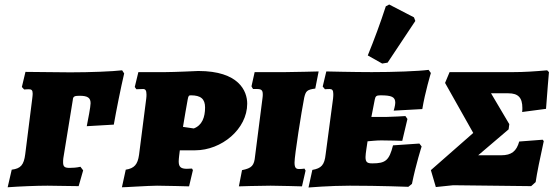

<svg xmlns="http://www.w3.org/2000/svg" viewBox="-20 -824 2483 852"><path d="M14 7C68 3 143 0 191 0C224 0 290 2 329 2L349 -68L337 -84C320 -80 303 -79 289 -79C267 -79 260 -84 260 -104C260 -109 260 -115 261 -122L303 -380C304 -396 310 -399 333 -399C369 -399 382 -390 382 -366C382 -351 371 -294 365 -264L485 -271C496 -334 516 -434 531 -498L522 -512C480 -507 380 -503 292 -503C234 -503 145 -505 93 -505L77 -438L87 -427L107 -428C120 -428 125 -424 125 -408C125 -402 124 -395 123 -386L92 -140C86 -92 72 -76 32 -71Z M594 -504 578 -438 585 -428C585 -428 602 -429 615 -429C625 -429 630 -423 630 -405C630 -400 630 -394 629 -387L597 -137C591 -94 576 -77 538 -71L521 7C521 8 641 0 677 0C713 0 819 3 819 3L836 -69C835 -72 833 -73 832 -76C832 -76 819 -75 809 -75C782 -75 773 -84 773 -108C773 -115 774 -123 775 -133L778 -157H846C963 -157 1077 -251 1077 -364C1077 -420 1040 -509 860 -509C860 -509 753 -504 714 -504ZM840 -254 792 -261C799 -306 807 -348 813 -383C816 -399 818 -401 827 -401C871 -401 890 -385 890 -347C890 -304 877 -268 840 -254Z M1330 -391C1337 -420 1342 -426 1379 -431L1394 -507C1394 -507 1280 -504 1246 -504H1110L1096 -441C1098 -437 1100 -433 1103 -429H1121C1139 -429 1146 -424 1146 -406C1146 -401 1146 -396 1145 -390L1112 -132C1108 -89 1098 -78 1054 -69L1040 3C1040 3 1128 0 1181 0C1215 0 1320 3 1320 3L1336 -67L1331 -76C1331 -76 1323 -74 1307 -74C1293 -74 1287 -80 1287 -103C1287 -134 1318 -330 1330 -391Z M1823 -731 1817 -747 1707 -804 1692 -796C1668 -722 1641 -649 1612 -578L1676 -542L1700 -546ZM1602 -127C1602 -143 1609 -181 1611 -197C1626 -198 1649 -201 1672 -201C1707 -201 1765 -199 1765 -199L1788 -296L1779 -309C1779 -309 1715 -305 1692 -305H1628L1643 -382C1646 -397 1650 -401 1668 -401C1718 -401 1734 -394 1734 -368C1734 -356 1727 -333 1727 -333L1854 -340C1866 -414 1892 -500 1892 -500L1882 -514C1837 -508 1726 -504 1630 -504C1552 -504 1428 -507 1428 -507L1412 -440L1422 -428C1422 -428 1433 -429 1442 -429C1454 -429 1459 -424 1459 -407C1459 -402 1459 -395 1458 -387L1425 -139C1420 -92 1406 -77 1366 -70L1349 8C1349 8 1444 0 1532 0C1665 0 1792 5 1792 5L1808 -8C1826 -97 1851 -174 1851 -174L1841 -187L1724 -179C1707 -112 1691 -99 1632 -99C1610 -99 1602 -104 1602 -127Z M2393 -198 2388 -204 2284 -196C2272 -153 2250 -135 2204 -135H2102L2237 -250L2240 -273L2159 -410H2236C2279 -410 2298 -391 2298 -345C2298 -339 2298 -333 2297 -327L2403 -341C2410 -428 2413 -477 2416 -504L2408 -512C2352 -507 2304 -504 2258 -504H1975L1955 -456L2080 -234L1892 -69L1914 6L1991 -2L2337 2L2357 -16C2362 -52 2377 -126 2393 -198Z"/></svg>

Font: Alegreya SC Black
Style: Italic
Weight: 900
Italic angle: -7°
Designer: Juan Pablo del Peral
Foundry: Huerta Tipografica
Version: Version 2.007;PS 002.007;hotconv 1.0.88;makeotf.lib2.5.64775